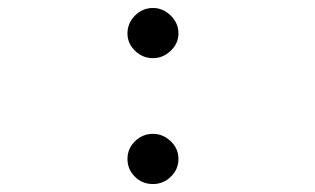

<svg xmlns="http://www.w3.org/2000/svg" viewBox="-20 -451 790 482"><path d="M364 -305Q338 -305 319 -323.5Q300 -342 300 -367Q300 -393 319 -412Q338 -431 364 -431Q389 -431 408.5 -412Q428 -393 428 -367Q428 -342 408.5 -323.5Q389 -305 364 -305ZM364 11Q337 11 318.5 -7.5Q300 -26 300 -52Q300 -78 319 -96.5Q338 -115 364 -115Q389 -115 408.5 -96.5Q428 -78 428 -52Q428 -26 409 -7.5Q390 11 364 11Z"/></svg>

Font: Inconsolata ExtraExpanded Thin
Style: Regular
Weight: 100
Width: 8
Monospace: yes
Designer: Raph Levien, Cyreal, Brenton Simpson
Foundry: Raph Levien, Cyreal, Google
Version: Version 3.100; ttfautohint (v1.8.4.7-5d5b)